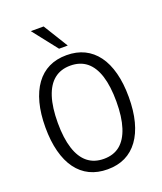

<svg xmlns="http://www.w3.org/2000/svg" viewBox="-165 -1027 967 1143"><g transform="rotate(-20 318.0 -456.0)"><path d="M318.3 8.9Q254.7 8.9 205.8 -14.8Q157 -38.5 123.1 -84.7Q89.2 -130.9 71.6 -198.4Q53.9 -265.9 53.9 -352Q53.9 -438.3 71.7 -505.7Q89.5 -573.1 123.4 -619.6Q157.2 -666.2 206.1 -690.1Q254.9 -713.9 318.3 -713.9Q381.6 -713.9 430.5 -690Q479.3 -666 513.1 -620.1Q546.9 -574.3 564.6 -507Q582.4 -439.8 582.4 -353.2Q582.4 -266.9 564.8 -199.4Q547.1 -131.9 513.2 -85.4Q479.3 -38.8 430.5 -14.9Q381.6 8.9 318.3 8.9ZM318.3 -57.4Q380.1 -57.4 420.8 -90.6Q461.5 -123.8 482.7 -189.9Q503.9 -256.1 503.9 -353Q503.9 -450.6 483 -516.1Q462 -581.7 420.9 -614.7Q379.8 -647.6 318.3 -647.6Q257.5 -647.6 216.1 -614.5Q174.8 -581.4 153.6 -515.5Q132.4 -449.6 132.4 -352Q132.4 -255.6 153.6 -189.6Q174.8 -123.6 216.1 -90.5Q257.5 -57.4 318.3 -57.4ZM290.7 -765 168.4 -920.9H249.6L345.8 -765Z"/></g></svg>

Font: Nunito Sans 12pt ExtraLight Condensed
Style: Regular
Weight: 200
Width: 3
Version: Version 3.101;gftools[0.9.27]